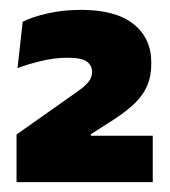

<svg xmlns="http://www.w3.org/2000/svg" viewBox="-20 -732 344 389"><path d="M13.5 -363V-459.5L105 -524Q123 -537 136.8 -546.5Q150.5 -556 158.5 -565.2Q166.5 -574.5 166.5 -585.5V-586.5Q166.5 -599.5 156 -607.2Q145.5 -615 116 -615Q90 -615 62.5 -608.2Q35 -601.5 15.5 -594L26 -688Q46 -698 77 -705Q108 -712 144.5 -712Q214.5 -712 250.5 -683.2Q286.5 -654.5 286.5 -605.5V-602Q286.5 -578 278.5 -559Q270.5 -540 253.8 -523.5Q237 -507 210 -489.5L164 -460V-443L108.5 -457H289.5V-363Z"/></svg>

Font: Anek Odia Medium ExtraBold
Style: Regular
Weight: 800
Version: Version 1.003